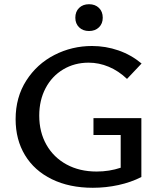

<svg xmlns="http://www.w3.org/2000/svg" viewBox="-20 -883 761 910"><path d="M337 -799Q337 -828 355 -845.5Q373 -863 402 -863Q431 -863 449 -845.5Q467 -828 467 -799Q467 -771 449 -753.5Q431 -736 402 -736Q373 -736 355 -753.5Q337 -771 337 -799ZM423 -323H650V-44Q601 -19 541.5 -6Q482 7 420 7Q309 7 226 -33.5Q143 -74 98.5 -147.5Q54 -221 54 -318Q54 -422 104.5 -501Q155 -580 238 -622.5Q321 -665 416 -665Q481 -665 541.5 -644Q602 -623 651 -582L582 -509Q542 -547 495.5 -566.5Q449 -586 400 -586Q333 -586 279.5 -554Q226 -522 196 -465Q166 -408 166 -335Q166 -257 200 -197Q234 -137 295.5 -103.5Q357 -70 438 -70Q498 -70 552 -88V-243H423Z"/></svg>

Font: Ysabeau SC Semibold
Style: Regular
Weight: 600
Designer: Christian Thalmann (Catharsis Fonts)
Version: Version 0.003